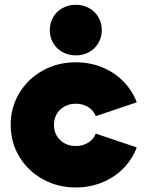

<svg xmlns="http://www.w3.org/2000/svg" viewBox="-20 -782 626 815"><path d="M25.4 -252Q25.4 -326.2 62 -387Q98.6 -447.8 161.9 -482.7Q225.1 -517.6 301.8 -517.6Q361.8 -517.6 413.8 -496.3Q465.8 -475.1 503.7 -436.5Q541.5 -397.9 560.5 -347.7L386.7 -289.1Q377 -313.5 354.2 -327.6Q331.5 -341.8 301.8 -341.8Q275.4 -341.8 254.2 -330.3Q232.9 -318.8 220.9 -298.3Q209 -277.8 209 -252Q209 -226.1 220.9 -205.6Q232.9 -185.1 254.2 -173.6Q275.4 -162.1 301.8 -162.1Q331.5 -162.1 354.2 -176.3Q377 -190.4 386.7 -214.8L560.5 -156.2Q541.5 -106 503.7 -67.4Q465.8 -28.8 413.8 -7.6Q361.8 13.7 301.8 13.7Q225.1 13.7 161.9 -21.2Q98.6 -56.2 62 -116.9Q25.4 -177.7 25.4 -252ZM191.4 -654.3Q191.4 -684.6 205.8 -709.2Q220.2 -733.9 245.6 -747.8Q271 -761.7 301.8 -761.7Q332.5 -761.7 357.9 -747.8Q383.3 -733.9 397.7 -709.2Q412.1 -684.6 412.1 -654.3Q412.1 -624 397.7 -599.4Q383.3 -574.7 357.9 -560.8Q332.5 -546.9 301.8 -546.9Q271 -546.9 245.6 -560.8Q220.2 -574.7 205.8 -599.4Q191.4 -624 191.4 -654.3Z"/></svg>

Font: Wanted Sans ExtraBlack
Style: Regular
Weight: 900
Designer: Original Design by Kil Hyung-jin and Kang Hanbin, Wanted Lab, Inc; Hangeul from Source Han Sans by Jang Soo-young and Ka
Foundry: Wanted Lab, Inc.
Version: Version 1.001